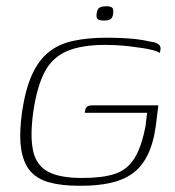

<svg xmlns="http://www.w3.org/2000/svg" viewBox="-20 -587 562 616"><path d="M233 9Q177 9 137.5 -2Q98 -13 76 -39.5Q54 -66 47.5 -112.5Q41 -159 51 -230Q62 -302 83 -348Q104 -394 136.5 -420Q169 -446 215.5 -456Q262 -466 321 -466Q346 -466 369.5 -465Q393 -464 416 -461.5Q439 -459 460 -454Q476 -452 483.5 -448Q491 -444 493.5 -439Q496 -434 495 -429L493 -417Q486 -422 471 -426Q456 -430 436 -433Q416 -436 394.5 -438.5Q373 -441 353.5 -442Q334 -443 318 -443Q242 -443 195 -423Q148 -403 123.5 -356.5Q99 -310 87 -230Q76 -151 86 -104Q96 -57 133.5 -36.5Q171 -16 244 -16Q308 -16 348 -29Q388 -42 411 -78.5Q434 -115 447 -183Q449 -198 450 -209Q451 -220 452 -225H252Q253 -235 255.5 -240Q258 -245 263 -247Q268 -249 278 -249H488L480 -184Q472 -126 453 -88.5Q434 -51 404.5 -30Q375 -9 334 0Q293 9 241 9Q239 9 237 9Q235 9 233 9ZM314 -521Q302 -521 295 -524.5Q288 -528 290 -543Q292 -560 301 -563.5Q310 -567 321 -567Q333 -567 339 -563Q345 -559 343 -543Q341 -528 333 -524.5Q325 -521 314 -521Z"/></svg>

Font: Genos ExtraLight
Style: Italic
Weight: 250
Italic angle: -8°
Designer: Robert E. Leuschke
Foundry: Robert E. Leuschke
Version: Version 1.010